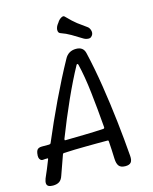

<svg xmlns="http://www.w3.org/2000/svg" viewBox="-141 -943 817 1026"><g transform="rotate(-15 267.5 -430.0)"><path d="M23 0Q7 0 -1.5 -5Q-10 -10 -11 -20.5Q-12 -31 -6 -47Q4 -70 14 -93.5Q24 -117 33 -141Q35 -145 34 -147Q33 -149 29 -148Q24 -148 18.5 -148Q13 -148 8 -147Q-1 -146 -7 -151.5Q-13 -157 -14.5 -166Q-16 -175 -14 -186V-188Q-12 -199 -8.5 -205Q-5 -211 2 -214Q9 -217 19 -217H59Q62 -217 65 -218.5Q68 -220 69 -223Q91 -275 115 -328.5Q139 -382 164 -434.5Q189 -487 215 -538Q241 -589 267 -636Q287 -674 330 -674Q371 -674 379 -636Q400 -546 416 -444Q432 -342 443.5 -240.5Q455 -139 462 -47Q464 -22 455 -11Q446 0 424 0Q399 0 388.5 -13Q378 -26 377 -54Q376 -78 375 -102.5Q374 -127 372 -151Q372 -157 366 -157Q336 -157 306 -157Q276 -157 246 -156.5Q216 -156 185.5 -155.5Q155 -155 125 -153Q122 -153 120 -151.5Q118 -150 117 -147Q107 -120 98 -93.5Q89 -67 79 -40Q72 -18 58.5 -9Q45 0 23 0ZM150 -217Q203 -218 255.5 -219Q308 -220 360 -223Q364 -223 366 -226Q368 -229 367 -233Q359 -334 348.5 -426.5Q338 -519 321 -589Q319 -594 316 -594Q313 -594 311 -590Q271 -517 228.5 -422.5Q186 -328 146 -225Q145 -221 145.5 -219Q146 -217 150 -217ZM419 -771Q430 -764 434.5 -748.5Q439 -733 431 -721L429 -719Q422 -708 407 -709.5Q392 -711 380 -719Q353 -736 326.5 -751.5Q300 -767 271 -777Q263 -780 260.5 -788.5Q258 -797 261 -807.5Q264 -818 270 -826L276 -834Q284 -848 297.5 -856Q311 -864 318 -855Q350 -822 371.5 -805.5Q393 -789 419 -771Z"/></g></svg>

Font: Winky Sans Light
Style: Italic
Weight: 300
Italic angle: -8.97852°
Designer: Simon Atzbach
Foundry: typofactur
Version: Version 1.205